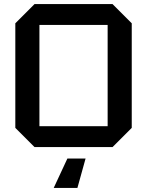

<svg xmlns="http://www.w3.org/2000/svg" viewBox="-20 -720 720 940"><path d="M55 -94V-606L149 -700H531L625 -606V-94L531 0H149ZM173 -598V-102H507V-598ZM399 56 359 200H243L310 56Z"/></svg>

Font: Tektur Medium
Style: Regular
Weight: 500
Designer: Adam Jagosz
Foundry: Adam Jagosz
Version: Version 1.005;gftools[0.9.30]